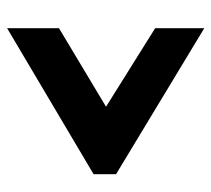

<svg xmlns="http://www.w3.org/2000/svg" viewBox="-48 -536 610 555"><g transform="rotate(90 257.5 -258.0)"><path d="M483 -223 61 27V-123L288 -259L61 -401V-543L483 -288Z"/></g></svg>

Font: Raleway Thin
Style: Bold
Weight: 700
Version: Version 4.026